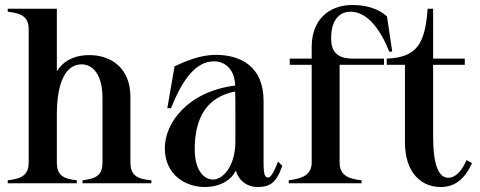

<svg xmlns="http://www.w3.org/2000/svg" viewBox="-20 -735 1923 770"><path d="M11 -12V0H288V-12C231 -18 208 -34 208 -84V-276C208 -405 244 -477 307 -477C353 -477 391 -435 391 -342V-84C391 -35 370 -19 311 -12V0H587V-12C527 -17 503 -34 503 -84V-347C503 -460 428 -514 338 -514C296 -514 242 -503 208 -449V-700H11V-688C69 -682 95 -666 95 -616V-84C95 -34 68 -18 11 -12Z M800 15C867 15 909 -16 926 -51C938 -7 975 15 1012 15C1060 15 1088 1 1112 -70L1095 -87C1079 -45 1066 -23 1055 -23C1035 -24 1037 -57 1037 -125V-331C1037 -467 947 -515 845 -515C781 -515 721 -488 680 -469L651 -301H666C714 -423 769 -489 838 -489C885 -489 922 -454 923 -392C734 -368 641 -243 641 -141C641 -30 729 15 800 15ZM833 -15C797 -16 761 -52 761 -137C761 -264 810 -346 923 -368C924 -348 924 -311 924 -296V-168C924 -67 873 -14 833 -15Z M1138 -12V0H1430V-12C1373 -18 1342 -34 1342 -84V-475H1520V-500H1395C1324 -500 1308 -536 1308 -582C1308 -648 1336 -688 1386 -688C1454 -688 1506 -616 1541 -528H1553L1532 -669C1498 -701 1446 -715 1394 -715C1298 -715 1230 -655 1230 -547V-500H1142V-475H1230V-84C1230 -35 1195 -19 1138 -12Z M1531 -475H1604V-164C1604 -45 1667 15 1747 15C1800 15 1842 -12 1873 -81L1851 -93C1830 -44 1803 -22 1778 -22C1740 -22 1717 -71 1717 -188V-475H1844V-500H1717V-700H1695C1685 -567 1657 -504 1531 -500Z"/></svg>

Font: Sprat Condensed Medium
Style: Regular
Weight: 500
Width: 3
Designer: Ethan Nakache
Foundry: Collletttivo
Version: Version 2.000;Glyphs 3.2 (3217)